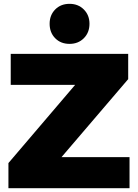

<svg xmlns="http://www.w3.org/2000/svg" viewBox="-20 -982 719 1002"><path d="M36 -701H649V-569L301 -162H656V0H24V-131L372 -539H36ZM343 -962Q388 -962 417.5 -932.5Q447 -903 447 -858Q447 -812 417.5 -782.5Q388 -753 343 -753Q297 -753 268 -782.5Q239 -812 239 -858Q239 -903 268 -932.5Q297 -962 343 -962Z"/></svg>

Font: Alexandria ExtraBold
Style: Regular
Weight: 800
Designer: Mohamed Gaber
Foundry: Kief Type Foundry
Version: Version 5.100